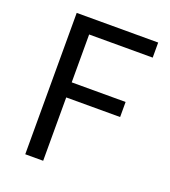

<svg xmlns="http://www.w3.org/2000/svg" viewBox="-123 -746 740 837"><g transform="rotate(20 247.0 -328.0)"><path d="M89.8 -655.8H467.8V-585.9H172.9V-363.8H422.9V-293.9H172.9V0H89.8Z"/></g></svg>

Font: Pyidaungsu ZawDecode
Style: Regular
Weight: 400
Designer: Sun Tun
Foundry: Your Own Font Foundry
Version: Version 2.50